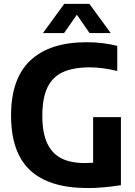

<svg xmlns="http://www.w3.org/2000/svg" viewBox="-20 -969 704 998"><path d="M608.5 -360V-6.5Q514 8.5 435.5 8.5Q236 8.5 136.8 -83.8Q37.5 -176 37.5 -369Q37.5 -561 138.2 -655.2Q239 -749.5 430 -749.5Q515.5 -749.5 589.5 -730.5V-600Q512.5 -619 445.5 -619Q360.5 -618.5 306.8 -594Q253 -569.5 226.5 -514.2Q200 -459 200 -367Q200 -279.5 225 -225.2Q250 -171 298.5 -146.2Q347 -121.5 421 -121.5Q443 -121.5 464 -123V-360ZM555.5 -797H445.5L379.5 -892.5L313 -797H203L314 -949H444.5Z"/></svg>

Font: Encode Sans Semi Condensed
Style: Bold
Weight: 700
Width: 4
Designer: Multiple Designers
Foundry: Impallari Type
Version: Version 2.000